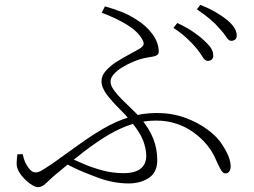

<svg xmlns="http://www.w3.org/2000/svg" viewBox="-20 -762 1040 785"><path d="M829 -513Q818 -513 808.5 -529Q799 -545 782 -566Q766 -585 743.5 -606Q721 -627 689 -648L705 -668Q743 -650 769.5 -632Q796 -614 813 -598Q833 -580 842.5 -565.5Q852 -551 852 -534Q852 -524 845.5 -518.5Q839 -513 829 -513ZM506 -12Q489 -12 470 -14Q451 -16 431 -20.5Q411 -25 390 -32Q357 -44 318 -60Q279 -76 235 -101L253 -122Q288 -106 326 -90Q364 -74 404 -64Q444 -54 485 -54Q532 -54 555 -72.5Q578 -91 578 -125Q578 -153 565.5 -186.5Q553 -220 516 -265Q496 -290 467.5 -318Q439 -346 417 -375Q395 -404 395 -430Q395 -453 413.5 -473.5Q432 -494 458.5 -510.5Q485 -527 510.5 -540.5Q536 -554 551 -563Q565 -572 567 -580Q569 -588 561 -602Q543 -634 499 -661Q455 -688 396 -710L409 -736Q445 -726 477 -713.5Q509 -701 539 -681Q577 -658 603 -623Q629 -588 629 -550Q629 -542 623 -537.5Q617 -533 607 -531Q597 -529 584 -527Q571 -525 557 -521Q542 -517 521 -508Q500 -499 479.5 -486.5Q459 -474 445.5 -459Q432 -444 432 -428Q432 -413 445 -394.5Q458 -376 478 -356Q498 -336 518.5 -316.5Q539 -297 553 -281Q591 -236 607 -194Q623 -152 623 -108Q623 -57 588.5 -34.5Q554 -12 506 -12ZM134 3Q122 3 101.5 -12Q81 -27 64.5 -49Q48 -71 48 -93Q48 -104 49 -112.5Q50 -121 51 -131L73 -132Q78 -103 93.5 -80Q109 -57 125 -57Q133 -57 140.5 -60Q148 -63 160.5 -71Q173 -79 194 -93Q249 -132 300 -169Q351 -206 401.5 -235.5Q452 -265 506 -282.5Q560 -300 621 -300Q684 -300 737 -280.5Q790 -261 829.5 -231.5Q869 -202 889 -170Q907 -142 915 -121Q923 -100 923 -82Q923 -69 917.5 -61Q912 -53 901 -53Q891 -53 882 -69.5Q873 -86 865 -104Q851 -139 827 -168.5Q803 -198 771 -221Q739 -244 700.5 -256.5Q662 -269 619 -269Q568 -269 521 -254.5Q474 -240 426 -212Q378 -184 324.5 -143Q271 -102 208 -49Q189 -33 177.5 -21.5Q166 -10 156.5 -3.5Q147 3 134 3ZM925 -595Q915 -595 905 -611Q895 -627 877 -646Q860 -666 838.5 -684Q817 -702 785 -724L799 -742Q837 -727 864 -711Q891 -695 909 -680Q948 -647 948 -617Q948 -605 941 -600Q934 -595 925 -595Z"/></svg>

Font: Noto Serif JP ExtraLight
Style: Regular
Weight: 200
Designer: Ryoko NISHIZUKA  (kana & ideographs); Frank Grießhammer (Latin, Greek & Cyrillic); Wenlong ZHANG  (bopomofo); Sandoll Co
Foundry: Adobe
Version: Version 2.002-H1;hotconv 1.1.0;makeotfexe 2.6.0